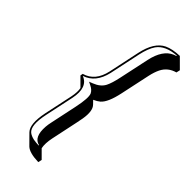

<svg xmlns="http://www.w3.org/2000/svg" viewBox="-307 -754 1069 1069"><g transform="rotate(45 228.0 -219.0)"><path d="M355 -505.4 317.4 -329.6Q298.8 -242.2 267.1 -214.4Q252.4 -202.1 231 -192.9L249.5 -173.8Q275.4 -147.9 263.7 -78.6Q260.7 -62 255.9 -38.6L222.2 120.6Q212.4 167.5 218.8 200.2L265.1 246.6L260.3 268.6Q189 266.6 163.6 242.2L107.4 185.5Q74.7 150.9 95.7 48.8L131.8 -121.1Q140.1 -162.6 134.8 -189L85 -238.8L87.9 -253.9Q164.1 -275.4 184.6 -370.1L223.6 -554.2Q245.6 -658.7 307.6 -688.5Q342.8 -705.1 399.4 -707L456.1 -650.4L451.2 -628.4Q398.9 -614.3 375.5 -567.4Q362.8 -541.5 355 -505.4ZM288.6 -564Q309.6 -662.1 371.6 -688Q378.9 -690.9 386.2 -692.9L386.7 -696.3Q302.2 -690.9 268.1 -642.6Q246.1 -610.4 233.4 -551.8L194.3 -367.7Q172.4 -271 96.2 -246.1Q162.6 -220.7 141.6 -119.1L105.5 51.3Q83.5 153.8 117.2 181.2Q130.9 191.9 154.3 197.3Q172.4 200.7 195.8 201.7L196.3 198.7Q143.6 187 149.9 100.1Q151.4 81.1 155.8 62L189.5 -97.2Q207.5 -182.6 196.3 -208Q187 -226.6 164.1 -237.8L143.6 -248L165 -256.3Q209 -273.4 225.6 -306.2Q239.3 -333 251 -388.2Z"/></g></svg>

Font: Linux Biolinum Shadow O
Style: Italic
Weight: 400
Italic angle: -12°
Designer: Philipp H. Poll
Foundry: Philipp H. Poll
Version: Version 0.6.2